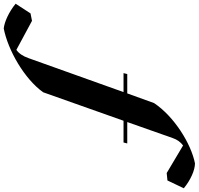

<svg xmlns="http://www.w3.org/2000/svg" viewBox="-264 -766 1068 1032"><g transform="rotate(90 270.0 -250.0)"><path d="M-93 264C24 241 178 153 250 52L403 -380H520L525 -400H410L496 -644C504 -668 518 -687 536 -700L684 -612L724 -616L766 -704C721 -741 668 -764 632 -764C526 -743 380 -652 308 -544L256 -400H152L147 -380H249L66 132C56 160 42 182 22 196L-134 112L-174 120L-226 200C-182 236 -129 260 -93 264Z"/></g></svg>

Font: Mazius Display Extra Italic
Style: Bold
Weight: 700
Italic angle: -17°
Designer: Alberto Casagrande & Collletttivo
Foundry: Collletttivo
Version: Version 2.000;Glyphs 3.2 (3217)